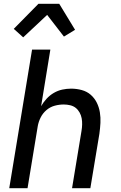

<svg xmlns="http://www.w3.org/2000/svg" viewBox="-20 -998 640 1018"><path d="M29 0 150 -735H247L198 -435Q210 -456 227 -474.5Q244 -493 265.5 -505.5Q287 -518 310.5 -523Q334 -528 357 -528Q386 -528 413.5 -520.5Q441 -513 461 -495.5Q481 -478 493 -454Q505 -430 509.5 -402.5Q514 -375 512.5 -346.5Q511 -318 507 -289L459 0H362L412 -303Q415 -320 415.5 -337.5Q416 -355 413 -371Q410 -387 402 -401.5Q394 -416 381.5 -426Q369 -436 352 -440Q335 -444 318 -444Q294 -444 270 -437.5Q246 -431 226.5 -414.5Q207 -398 195.5 -375Q184 -352 180 -328L126 0ZM103 -800 53 -845 184 -978H294L378 -840L319 -804L230 -919Z"/></svg>

Font: Iosevka Medium Extended
Style: Italic
Weight: 500
Width: 7
Italic angle: -9°
Monospace: yes
Designer: Belleve Invis
Foundry: Belleve Invis
Version: Version 32.5.0; ttfautohint (v1.8.4)